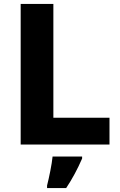

<svg xmlns="http://www.w3.org/2000/svg" viewBox="-20 -734 611 975"><path d="M85 -714H251V-136H536V0H85ZM397 71Q362 152 316 221H219V208Q227 177 235.5 134Q244 91 247 61H397Z"/></svg>

Font: Noto Sans UI ExtraBold
Style: Regular
Weight: 800
Designer: Monotype Design Team
Foundry: Monotype Imaging Inc.
Version: Version 1.001